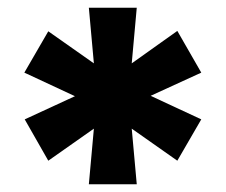

<svg xmlns="http://www.w3.org/2000/svg" viewBox="-20 -740 584 497"><path d="M501 -552 439 -660 321 -576 334 -720H210L223 -576L105 -659L43 -552L174 -491L44 -431L105 -324L223 -407L210 -263H334L321 -407L439 -324L501 -431L370 -492Z"/></svg>

Font: Kufam Arabic Latin Roman Bold
Style: Regular
Weight: 700
Designer: Wael Morcos & Artur Schmal
Version: Version 1.200;PS 001.200;hotconv 1.0.88;makeotf.lib2.5.64775